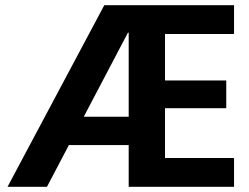

<svg xmlns="http://www.w3.org/2000/svg" viewBox="-20 -720 958 740"><path d="M9 0 382 -700H882V-589H616V-410H852V-303H616V-111H882V0H476V-594H473L161 0ZM140 -161 182 -270H535L562 -161Z"/></svg>

Font: DM Sans 9pt 36pt ExtraBold
Style: Regular
Weight: 800
Version: Version 4.004;gftools[0.9.30]